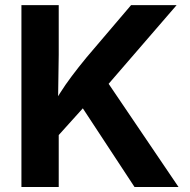

<svg xmlns="http://www.w3.org/2000/svg" viewBox="-20 -748 759 768"><path d="M175.9 -164.5V-300.3Q198.2 -340.8 219.8 -375.1Q241.4 -409.3 267.2 -443.6Q292.9 -477.9 326.3 -518.5L504.3 -727.5H686.5L379.4 -372.1L367.1 -376.6ZM65.7 0V-727.5H214.9V-528.6L212.2 -343.4L214.9 -270.6V0ZM518.1 0 302.4 -328.2 396.4 -439.5 694.1 0Z"/></svg>

Font: Inter Variable LoSnoCo
Style: Regular
Weight: 400
Designer: Rasmus Andersson
Foundry: rsms
Version: Version 4.000;git-a52131595; featfreeze: case,dlig,ss01,ss02